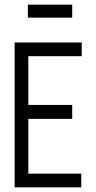

<svg xmlns="http://www.w3.org/2000/svg" viewBox="-20 -807 415 827"><path d="M100 -731H291V-787H100ZM43 0H330V-59H102V-295H291V-355H102V-565H332V-624H43Z"/></svg>

Font: Inconsolata Condensed Thin
Style: Regular
Weight: 100
Width: 3
Monospace: yes
Designer: Raph Levien, Cyreal, Brenton Simpson
Foundry: Raph Levien, Cyreal, Google
Version: Version 3.100